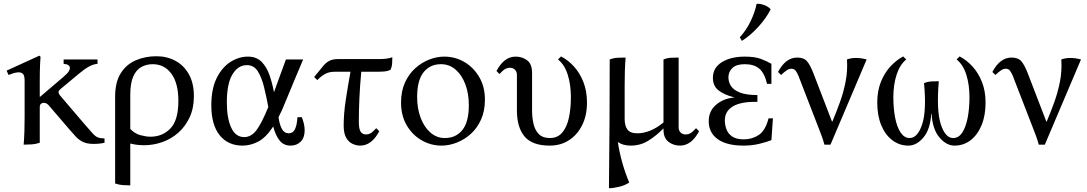

<svg xmlns="http://www.w3.org/2000/svg" viewBox="-20 -754 5739 1014"><path d="M474 6Q439 6 417 -5Q395 -16 379.5 -33.5Q364 -51 347 -70L244 -190Q234 -203 226.5 -207Q219 -211 211 -211Q203 -211 196.5 -206Q190 -201 190 -187V0Q169 7 147.5 8.5Q126 10 105 10Q108 -28 109 -63.5Q110 -99 110 -137V-327Q110 -355 101.5 -363.5Q93 -372 79 -372Q66 -372 51.5 -367.5Q37 -363 25 -358L15 -381L188 -460L194 -454Q193 -446 191.5 -411Q190 -376 190 -328V-243H192L314 -347Q337 -367 343 -377Q349 -387 349 -395Q349 -414 316 -417V-440H495V-417Q473 -415 450 -402.5Q427 -390 396 -364L300 -284Q288 -274 289 -266Q290 -258 297 -250L425 -100Q453 -68 468 -51Q483 -34 496.5 -28.5Q510 -23 532 -23V0Q507 6 474 6Z M806 -457Q862 -457 907 -432.5Q952 -408 978 -361Q1004 -314 1004 -246Q1004 -183 981.5 -134.5Q959 -86 921.5 -53Q884 -20 837 -3.5Q790 13 741 13Q703 13 668 4V225Q648 225 628 223.5Q608 222 588 215V-243Q588 -320 617.5 -367Q647 -414 697 -435.5Q747 -457 806 -457ZM668 -73Q692 -48 722 -40Q752 -32 774 -32Q838 -32 880 -75.5Q922 -119 922 -221Q922 -315 885 -365Q848 -415 786 -415Q754 -415 727 -400.5Q700 -386 684 -350.5Q668 -315 668 -253Z M1589 -66Q1589 -27 1568 -6Q1547 15 1515 15Q1477 15 1455.5 -13.5Q1434 -42 1423 -86Q1384 -27 1343.5 -6Q1303 15 1261 15Q1184 15 1140 -40Q1096 -95 1096 -198Q1096 -284 1124 -341Q1152 -398 1196.5 -426.5Q1241 -455 1289 -455Q1334 -455 1361 -428Q1388 -401 1403 -358Q1418 -315 1427 -267Q1440 -304 1456 -347Q1472 -390 1490 -440H1581Q1558 -386 1535.5 -332Q1513 -278 1495.5 -235.5Q1478 -193 1469 -172Q1460 -152 1451 -135Q1456 -97 1468.5 -73.5Q1481 -50 1505 -50Q1527 -50 1537.5 -71Q1548 -92 1551 -135H1574Q1581 -117 1585 -100Q1589 -83 1589 -66ZM1178 -214Q1178 -130 1201 -80Q1224 -30 1270 -30Q1307 -30 1334.5 -66.5Q1362 -103 1397 -189Q1387 -243 1374.5 -294Q1362 -345 1341.5 -377.5Q1321 -410 1284 -410Q1237 -410 1207.5 -361Q1178 -312 1178 -214Z M1656 -331 1639 -347 1688 -407Q1701 -423 1719 -432.5Q1737 -442 1765 -442H1983Q2029 -442 2052 -452Q2052 -436 2051 -419Q2050 -402 2042 -385Q2027 -378 2009.5 -376.5Q1992 -375 1976 -375H1888Q1881 -302 1878 -233.5Q1875 -165 1875 -112Q1875 -72 1885 -58Q1895 -44 1912 -44Q1926 -44 1937.5 -50.5Q1949 -57 1967 -77L1983 -61Q1943 15 1882 15Q1862 15 1841.5 5.5Q1821 -4 1808 -27Q1795 -50 1795 -91Q1795 -153 1806 -226Q1817 -299 1831 -375H1747Q1719 -375 1698 -364Q1677 -353 1656 -331Z M2326 -455Q2384 -455 2432.5 -426.5Q2481 -398 2511 -347Q2541 -296 2541 -228Q2541 -168 2520.5 -122.5Q2500 -77 2466 -46.5Q2432 -16 2391.5 -0.5Q2351 15 2312 15Q2255 15 2206 -13.5Q2157 -42 2127.5 -93Q2098 -144 2098 -212Q2098 -272 2118.5 -317.5Q2139 -363 2173 -393.5Q2207 -424 2247 -439.5Q2287 -455 2326 -455ZM2329 -25Q2388 -25 2422 -67.5Q2456 -110 2456 -199Q2456 -260 2437.5 -309Q2419 -358 2386 -386.5Q2353 -415 2309 -415Q2251 -415 2217 -372.5Q2183 -330 2183 -241Q2183 -181 2201.5 -132Q2220 -83 2253 -54Q2286 -25 2329 -25Z M2943 -456Q2980 -437 3011 -403Q3042 -369 3061 -321Q3080 -273 3080 -212Q3080 -144 3054.5 -93Q3029 -42 2985 -13.5Q2941 15 2883 15Q2791 15 2750.5 -33Q2710 -81 2710 -171V-358Q2710 -375 2700 -385.5Q2690 -396 2673 -396Q2660 -396 2648 -389.5Q2636 -383 2618 -363L2602 -379Q2642 -455 2703 -455Q2738 -455 2764 -435.5Q2790 -416 2790 -369V-171Q2790 -134 2797.5 -100.5Q2805 -67 2825.5 -46Q2846 -25 2884 -25Q2925 -25 2949.5 -54Q2974 -83 2984.5 -132Q2995 -181 2995 -241Q2995 -306 2978.5 -359Q2962 -412 2927 -440Z M3311 15Q3289 15 3272.5 10Q3256 5 3243 -4Q3251 50 3266.5 105Q3282 160 3303 210Q3281 225 3249.5 232.5Q3218 240 3196 240L3199 -109L3200 -440Q3221 -448 3242 -449Q3263 -450 3284 -450Q3281 -412 3280 -376.5Q3279 -341 3279 -303V-125Q3279 -90 3293.5 -70Q3308 -50 3346 -50Q3378 -50 3412.5 -63.5Q3447 -77 3484 -107V-440Q3504 -448 3524 -449Q3544 -450 3564 -450V-82Q3564 -65 3574 -54.5Q3584 -44 3601 -44Q3615 -44 3626.5 -50.5Q3638 -57 3656 -77L3672 -61Q3632 15 3571 15Q3537 15 3510.5 -5Q3484 -25 3484 -71V-76Q3446 -37 3404 -11Q3362 15 3311 15Z M3857 -239V-240Q3805 -253 3775 -276.5Q3745 -300 3745 -343Q3745 -396 3792 -425.5Q3839 -455 3914 -455Q3966 -455 3998 -443Q4030 -431 4054 -417V-311H4031Q4018 -367 3990.5 -391Q3963 -415 3913 -415Q3870 -415 3848.5 -395.5Q3827 -376 3827 -345Q3827 -320 3841 -299Q3855 -278 3888.5 -265Q3922 -252 3980 -252V-216Q3894 -218 3851 -192.5Q3808 -167 3808 -118Q3808 -95 3816.5 -71.5Q3825 -48 3847 -33Q3869 -18 3908 -18Q3952 -18 3987 -41Q4022 -64 4039 -129H4062L4054 -14Q4032 -5 3992.5 5Q3953 15 3907 15Q3818 15 3770.5 -19Q3723 -53 3723 -114Q3723 -168 3762 -201Q3801 -234 3857 -239ZM3976 -734Q3994 -735 4015.5 -727.5Q4037 -720 4050 -705Q4028 -660 3986 -613.5Q3944 -567 3898 -538L3887 -557Q3922 -595 3944.5 -642.5Q3967 -690 3976 -734Z M4334 10Q4327 -16 4320 -34.5Q4313 -53 4303 -79L4197 -353Q4190 -370 4182 -380.5Q4174 -391 4160 -391Q4147 -391 4134.5 -382.5Q4122 -374 4105 -358L4089 -374Q4129 -450 4190 -450Q4225 -450 4242 -430.5Q4259 -411 4277 -364L4374 -112H4376Q4397 -162 4416 -214.5Q4435 -267 4446 -323.5Q4457 -380 4453 -440Q4497 -456 4557 -440L4366 10Z M5048 -456Q5085 -437 5116 -403Q5147 -369 5166 -321Q5185 -273 5185 -212Q5185 -144 5164 -93Q5143 -42 5106 -13.5Q5069 15 5021 15Q4978 15 4941.5 -28Q4905 -71 4900 -152H4898Q4893 -71 4857 -28Q4821 15 4777 15Q4730 15 4692.5 -13.5Q4655 -42 4634 -93Q4613 -144 4613 -212Q4613 -273 4632 -321Q4651 -369 4682.5 -403Q4714 -437 4750 -456L4766 -440Q4732 -412 4715 -359Q4698 -306 4698 -241Q4698 -181 4707.5 -132Q4717 -83 4736.5 -54Q4756 -25 4784 -25Q4826 -25 4850 -97Q4874 -169 4860 -315Q4880 -323 4899.5 -324Q4919 -325 4938 -325Q4925 -171 4948.5 -98Q4972 -25 5014 -25Q5043 -25 5062 -54Q5081 -83 5090.5 -132Q5100 -181 5100 -241Q5100 -306 5083.5 -359Q5067 -412 5032 -440Z M5466 10Q5459 -16 5452 -34.5Q5445 -53 5435 -79L5329 -353Q5322 -370 5314 -380.5Q5306 -391 5292 -391Q5279 -391 5266.5 -382.5Q5254 -374 5237 -358L5221 -374Q5261 -450 5322 -450Q5357 -450 5374 -430.5Q5391 -411 5409 -364L5506 -112H5508Q5529 -162 5548 -214.5Q5567 -267 5578 -323.5Q5589 -380 5585 -440Q5629 -456 5689 -440L5498 10Z"/></svg>

Font: Bona Nova
Style: Regular
Weight: 400
Designer: Mateusz Machalski
Foundry: Capitalics
Version: Version 4.001; ttfautohint (v1.8.3)